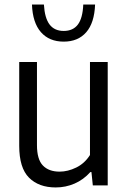

<svg xmlns="http://www.w3.org/2000/svg" viewBox="-20 -815 563 844"><path d="M64.5 -174V-542.5H142.5V-177Q142.5 -114.5 168.5 -87.5Q194.5 -60.5 242 -60.5Q278 -60.5 315 -78.5Q352 -96.5 375.5 -133.5V-542.5H453.5V0H388L382 -58.5H377Q347 -25 307.8 -8Q268.5 9 225 9Q150.5 9 107.5 -34Q64.5 -77 64.5 -174ZM120.5 -795H173Q176.5 -735.5 198 -707.2Q219.5 -679 260 -679Q301 -679 322.2 -707Q343.5 -735 346 -795H398Q395 -714.5 359 -673.2Q323 -632 260 -632Q196.5 -632 160 -673.5Q123.5 -715 120.5 -795Z"/></svg>

Font: Encode Sans Semi Condensed
Style: Regular
Weight: 400
Width: 4
Designer: Multiple Designers
Foundry: Impallari Type
Version: Version 2.000